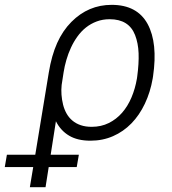

<svg xmlns="http://www.w3.org/2000/svg" viewBox="-127 -573 712 796"><path d="M-107.2 119.7 -98.4 68.5H19.2L75.3 -272.4Q87 -343.4 109.9 -394.5Q132.8 -445.7 169 -482.2Q239.3 -552.9 335.9 -552.9Q441.8 -552.9 485.1 -473.4Q527.7 -394.5 507.5 -256.7L506 -247.2Q496.1 -190.3 473.5 -142.9Q451 -95.5 417.8 -61.4Q384.6 -27.3 341.6 -8.5Q298.7 10.3 247.9 10.3Q194.2 10.3 159.3 -10.7Q124.3 -31.6 104.8 -70.3L83.1 68.5H199.9L191.1 119.7H74.9L61.8 203.1H-3.2L10.7 119.7ZM134.6 -138.8Q139.6 -119 149.1 -102.1Q158.7 -85.2 173.3 -73Q187.9 -60.7 207.7 -54Q227.6 -47.2 253.2 -47.2Q292.3 -47.2 323.9 -62.9Q355.5 -78.5 379.1 -105.5Q402.7 -132.5 418.1 -169Q433.6 -205.6 440.7 -247.5L441.8 -255.3Q449.2 -310 447.6 -352.3Q446 -394.5 432.9 -427.9Q407.3 -493.3 327.8 -493.3Q298.3 -493.3 273.8 -484Q249.3 -474.8 229.4 -459Q209.5 -443.2 194.1 -421.7Q178.6 -400.2 167.3 -375.7Q155.9 -351.2 148.3 -324.9Q140.6 -298.7 136.7 -273.1L128.6 -220.9Q124.3 -180.8 134.6 -138.8Z"/></svg>

Font: Inter P Light
Style: Italic
Weight: 300
Italic angle: 9.39999°
Designer: Rasmus Andersson
Foundry: rsms
Version: Version 3.018;git-588b23468